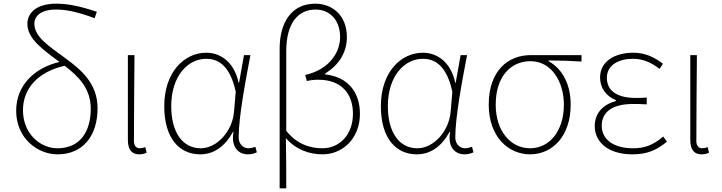

<svg xmlns="http://www.w3.org/2000/svg" viewBox="-20 -827 3927 1045"><path d="M293 -20C196 -20 105 -102 105 -227C105 -346 188 -437 332 -469C408 -411 474 -345 474 -235C474 -115 419 -20 293 -20ZM507 -763C408 -796 344 -807 286 -807C176 -807 129 -755 129 -697C129 -616 214 -556 304 -490C168 -458 68 -363 68 -224C68 -75 184 13 293 13C432 13 511 -88 511 -238C511 -374 420 -449 332 -513C242 -579 167 -627 167 -699C167 -738 201 -775 284 -775C333 -775 393 -766 495 -728Z M737 13C755 13 768 9 778 4L771 -26C758 -22 750 -20 740 -20C723 -20 709 -33 709 -59C709 -217 711 -368 712 -527H676V-66C676 -10 699 13 737 13Z M1070 13C1143 13 1204 -29 1248 -109H1251C1236 -29 1276 13 1329 13C1352 13 1367 7 1378 2L1370 -28C1360 -24 1345 -20 1332 -20C1303 -20 1279 -44 1279 -79C1279 -188 1314 -375 1343 -527H1308L1281 -376H1279C1253 -496 1174 -540 1103 -540C982 -540 874 -434 874 -249C874 -74 956 13 1070 13ZM1073 -20C971 -20 912 -110 912 -249C912 -414 1003 -507 1102 -507C1155 -507 1229 -485 1263 -328L1254 -222C1246 -112 1160 -20 1073 -20Z M1538 -548C1538 -700 1601 -775 1698 -775C1769 -775 1831 -725 1831 -624C1831 -546 1776 -449 1641 -419L1650 -386C1671 -391 1693 -393 1713 -393C1840 -393 1901 -315 1901 -208C1901 -93 1827 -20 1735 -20C1669 -20 1597 -41 1538 -115ZM1502 198H1538C1538 103 1538 18 1536 -75C1591 -12 1664 13 1736 13C1846 13 1939 -75 1939 -207C1939 -326 1873 -409 1750 -422V-427C1824 -473 1868 -541 1868 -625C1868 -746 1786 -807 1696 -807C1566 -807 1502 -704 1502 -562Z M2249 13C2322 13 2383 -29 2427 -109H2430C2415 -29 2455 13 2508 13C2531 13 2546 7 2557 2L2549 -28C2539 -24 2524 -20 2511 -20C2482 -20 2458 -44 2458 -79C2458 -188 2493 -375 2522 -527H2487L2460 -376H2458C2432 -496 2353 -540 2282 -540C2161 -540 2053 -434 2053 -249C2053 -74 2135 13 2249 13ZM2252 -20C2150 -20 2091 -110 2091 -249C2091 -414 2182 -507 2281 -507C2334 -507 2408 -485 2442 -328L2433 -222C2425 -112 2339 -20 2252 -20Z M2865 13C2985 13 3086 -84 3086 -257C3086 -371 3040 -452 2966 -494V-498C3027 -498 3084 -496 3145 -492V-527H2868C2748 -527 2640 -445 2640 -257C2640 -84 2746 13 2865 13ZM2865 -20C2760 -20 2678 -113 2678 -257C2678 -413 2762 -494 2867 -494C2983 -494 3049 -381 3049 -257C3049 -113 2970 -20 2865 -20Z M3421 13C3500 13 3550 -7 3610 -56L3590 -84C3534 -37 3490 -20 3425 -20C3321 -20 3255 -67 3255 -143C3255 -217 3313 -261 3424 -261C3449 -261 3469 -261 3500 -259V-296C3473 -294 3460 -294 3440 -294C3328 -294 3283 -341 3283 -403C3283 -474 3348 -507 3425 -507C3480 -507 3524 -487 3570 -452L3588 -480C3542 -516 3491 -540 3427 -540C3327 -540 3246 -494 3246 -405C3246 -350 3277 -304 3332 -282V-277C3274 -262 3217 -220 3217 -141C3217 -51 3294 13 3421 13Z M3798 13C3816 13 3829 9 3839 4L3832 -26C3819 -22 3811 -20 3801 -20C3784 -20 3770 -33 3770 -59C3770 -217 3772 -368 3773 -527H3737V-66C3737 -10 3760 13 3798 13Z"/></svg>

Font: Source Han Sans CN ExtraLight
Style: Regular
Weight: 250
Designer: Ryoko NISHIZUKA (kana & ideographs); Paul D. Hunt (Latin, Greek & Cyrillic); Wenlong ZHANG (bopomofo); Sandoll Communica
Foundry: Adobe Systems Incorporated
Version: Version 1.004;PS 1.004;hotconv 16.6.51;makeotf.lib2.5.65220